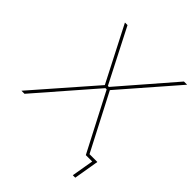

<svg xmlns="http://www.w3.org/2000/svg" viewBox="-248 -836 1107 1107"><g transform="rotate(45 305.5 -282.5)"><path d="M297 -363 124 -700H145L313 -372H321L605 -700H631L338 -363L526 0H505L322 -353H312L5 0H-20ZM557 0H506L509 -19H580L554 135H534Z"/></g></svg>

Font: Fixel Italic Variable Display Thin
Style: Italic
Weight: 100
Italic angle: -10°
Designer: AlfaBravo + MacPaw
Foundry: Kyrylo Tkachov, Marchela Mozhyna, Serhii Makarenko, Maria Weinstein, Zakhar Kryvoshyya
Version: Version 1.210;Glyphs 3.2 (3217)